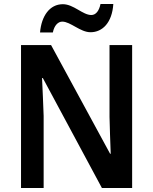

<svg xmlns="http://www.w3.org/2000/svg" viewBox="-20 -939 765 959"><path d="M180 -777H244C251 -812 270 -831 291 -831C332 -831 381 -778 432 -778C492 -778 540 -826 546 -919H482C475 -885 459 -864 436 -864C393 -864 348 -918 294 -918C228 -918 187 -859 180 -777ZM640 0V-714H527V-355C528 -296 531 -234 533 -171H530L235 -714H85V0H198V-360C196 -421 193 -483 190 -549H194L489 0Z"/></svg>

Font: Noto Sans Gurmukhi SemiCondensed SemiBold
Style: Regular
Weight: 600
Width: 4
Designer: Jelle Bosma - Monotype Design Team
Foundry: Monotype Imaging Inc.
Version: Version 2.004